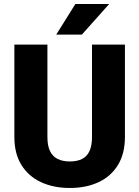

<svg xmlns="http://www.w3.org/2000/svg" viewBox="-20 -935 701 965"><path d="M607.9 -710.9V-246.6Q607.9 -163.1 573 -106Q538.1 -48.8 475.6 -19.5Q413.1 9.8 331.1 9.8Q249 9.8 186 -19.5Q123 -48.8 87.6 -106Q52.2 -163.1 52.2 -246.6V-710.9H218.3V-246.6Q218.3 -202.6 231.4 -175.5Q244.6 -148.4 269.8 -136Q294.9 -123.5 331.1 -123.5Q367.7 -123.5 392.3 -136Q417 -148.4 429.7 -175.5Q442.4 -202.6 442.4 -246.6V-710.9ZM358.9 -915H528.8L391.6 -761.2H262.7Z"/></svg>

Font: Heebo ExtraBold
Style: Regular
Weight: 800
Designer: Oded Ezer
Foundry: Ezer Type House
Version: Version 3.100